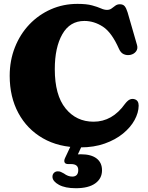

<svg xmlns="http://www.w3.org/2000/svg" viewBox="-20 -740 764 990"><path d="M695 -195Q694.5 -159 674 -121.2Q653.5 -83.5 614.5 -51.5Q575.5 -19.5 520 0.2Q464.5 20 394 20Q283 20 201.2 -27Q119.5 -74 74.8 -157Q30 -240 30 -349Q30 -428 56.8 -495.8Q83.5 -563.5 131.2 -613.8Q179 -664 242.5 -692Q306 -720 379.5 -720Q426.5 -720 454.8 -712.2Q483 -704.5 500.2 -696.8Q517.5 -689 531.5 -689Q545.5 -689 555.2 -696.2Q565 -703.5 574.8 -710.8Q584.5 -718 598 -718Q614.5 -718 622.8 -708.2Q631 -698.5 638 -676L686.5 -508Q692 -489 681.5 -475Q671 -461 652 -457Q634 -453.5 618.2 -460.5Q602.5 -467.5 593.5 -488Q556 -573 510.5 -602.5Q465 -632 415 -632Q340.5 -632 301.5 -563.8Q262.5 -495.5 262.5 -383.5Q262.5 -249.5 318 -181Q373.5 -112.5 462.5 -112.5Q559 -112.5 624.5 -204.5Q638.5 -222.5 650 -227.2Q661.5 -232 673.5 -228.5Q695 -222.5 695 -195ZM354.5 -8.5H411.5L381.5 56Q389 55.5 397.5 55.5Q450 55.5 478 77Q506 98.5 506 138Q506 180.5 471.2 205.5Q436.5 230.5 371 230.5Q316 230.5 284 213Q252 195.5 250.5 173Q250 160 257.8 151.8Q265.5 143.5 277.5 143.5Q286.5 143 293.8 146.5Q301 150 309.5 154.5Q330.5 170.5 352.5 170.5Q383.5 170.5 383.5 136.5Q383.5 106 346.5 106H332Q317 106 313 97.2Q309 88.5 315.5 74.5Z"/></svg>

Font: Fraunces 9pt Soft Black
Style: Regular
Weight: 900
Version: Version 1.000;[b76b70a41]